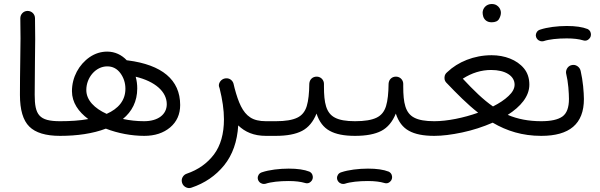

<svg xmlns="http://www.w3.org/2000/svg" viewBox="-20 -664 2997 959"><path d="M79.6 -189.9C79.6 -115.2 95.2 -62.5 126.5 -31.7C157.2 -1 208.5 14.6 279.8 14.6H280.3C301.3 14.6 316.4 -2 316.4 -22C316.4 -43 301.3 -58.6 280.3 -58.6H279.8C174.8 -58.6 153.3 -90.3 153.3 -190.9C153.3 -313.5 155.8 -408.2 155.8 -468.8C155.8 -503.4 155.3 -538.6 154.8 -573.7C154.3 -594.7 137.2 -609.4 118.2 -609.4H116.7C96.7 -608.9 81.5 -592.3 81.5 -572.8V-571.3C82 -538.1 82.5 -504.9 82.5 -472.2C82.5 -407.2 79.6 -310.5 79.6 -189.9Z M243.7 -22C243.7 -2 260.3 14.6 280.3 14.6C364.3 14.6 443.8 3.4 508.8 -21.5C568.8 2 637.7 14.6 700.7 14.6C753.4 14.6 796.4 0.5 830.1 -27.8C863.3 -56.2 879.9 -93.3 879.9 -139.6C879.9 -266.1 788.1 -340.3 618.7 -362.3C616.7 -362.8 614.7 -362.8 613.3 -362.8C587.9 -389.6 554.7 -406.2 515.6 -406.2C483.9 -406.2 455.1 -397 428.2 -378.9C374.5 -341.8 339.4 -278.8 339.4 -208.5C339.4 -152.3 371.6 -106 420.9 -69.3C377.9 -61.5 330.6 -58.6 280.3 -58.6C260.3 -58.6 243.7 -43 243.7 -22ZM411.1 -214.4C411.1 -277.3 458.5 -332.5 515.6 -332.5C542.5 -332.5 564.5 -321.3 581.5 -298.3C598.1 -275.4 606.4 -249.5 606.4 -220.7C606.4 -161.6 570.8 -121.1 512.7 -95.2C452.6 -122.6 411.1 -163.1 411.1 -214.4ZM665.5 -222.2C665.5 -242.2 663.1 -261.7 657.7 -280.8C754.9 -257.3 813 -206.1 813 -143.6C813 -92.3 769.5 -58.6 699.7 -58.6C663.6 -58.6 628.4 -62.5 593.8 -69.8C638.7 -106.4 665.5 -157.2 665.5 -222.2Z M1075.2 -228 1077.1 -222.2C1090.8 -167 1098.6 -115.2 1098.6 -68.4C1098.6 4.4 1082 63 1048.8 107.4C1015.1 151.9 969.7 184.1 912.6 203.6C896.5 209 887.7 224.6 887.7 236.8C887.7 241.2 888.2 245.1 889.6 249.5C895 267.1 912.1 275.4 924.3 275.4C927.7 275.4 931.6 274.9 936 273.4C1002.9 251 1057.1 213.9 1099.6 161.6C1141.6 109.4 1165 43 1169.9 -37.6C1203.6 -4.9 1247.6 14.6 1308.1 14.6H1308.6C1329.6 14.6 1344.7 -2 1344.7 -22C1344.7 -43 1329.6 -58.6 1308.6 -58.6H1308.1C1275.4 -58.6 1249 -64.9 1230 -77.6C1191.4 -102.5 1170.9 -152.3 1151.9 -223.1C1150.4 -230.5 1148.4 -238.3 1146.5 -245.6C1142.6 -260.7 1128.9 -272.9 1111.8 -272.9H1110.4H1109.4C1106.9 -272.9 1105 -272.5 1102.5 -272C1083 -267.6 1073.2 -250 1073.2 -237.8C1073.2 -234.4 1073.7 -231.4 1075.2 -228Z M1271.5 -22C1271.5 -2 1288.6 14.6 1308.6 14.6H1357.4C1378.4 14.6 1394.5 -2 1394.5 -22C1394.5 -43 1378.4 -58.6 1357.4 -58.6H1308.6C1288.6 -58.6 1271.5 -43 1271.5 -22Z M1320.3 -22C1320.3 -2 1337.4 14.6 1357.4 14.6C1413.1 14.6 1457 6.3 1488.8 -10.3C1520.5 -26.9 1544.4 -55.7 1561 -96.7C1574.2 -56.2 1595.7 -27.3 1626.5 -10.7C1656.7 6.3 1698.7 14.6 1752.9 14.6H1753.4C1774.4 14.6 1789.6 -2 1789.6 -22C1789.6 -43 1774.4 -58.6 1753.4 -58.6H1752.9C1708.5 -58.6 1675.3 -64.5 1653.3 -76.2C1608.4 -99.1 1598.1 -150.4 1598.1 -231.9V-242.7V-245.1C1598.1 -262.7 1585 -279.8 1564 -281.2H1561C1543.5 -281.2 1526.4 -269 1524.9 -246.1C1524.4 -198.7 1520.5 -161.6 1512.2 -134.3C1503.9 -106.9 1488.3 -87.4 1464.8 -76.2C1440.9 -64.5 1405.3 -58.6 1357.4 -58.6C1337.4 -58.6 1320.3 -43 1320.3 -22ZM1268.6 233.4C1273.9 248.5 1287.6 254.9 1297.9 254.9C1300.3 254.9 1303.2 254.4 1306.2 253.9C1333 244.6 1377 240.2 1421.9 240.2C1455.6 240.2 1482.9 243.7 1503.9 250C1507.3 251 1510.3 251.5 1513.7 251.5C1522.9 251.5 1531.2 246.6 1538.1 236.8C1541 231.9 1542.5 227.1 1542.5 221.7C1542.5 215.8 1541.5 201.7 1525.9 193.4C1500 183.1 1465.3 178.2 1421.9 178.2C1375 178.2 1323.7 184.6 1289.1 196.3C1272.9 200.7 1267.1 215.3 1267.1 225.1C1267.1 227.5 1267.6 230.5 1268.6 233.4Z M1716.3 -22C1716.3 -2 1733.4 14.6 1753.4 14.6C1809.1 14.6 1853 6.3 1884.8 -10.3C1916.5 -26.9 1940.4 -55.7 1957 -96.7C1970.2 -56.2 1991.7 -27.3 2022.5 -10.7C2052.7 6.3 2094.7 14.6 2148.9 14.6H2149.4C2170.4 14.6 2185.5 -2 2185.5 -22C2185.5 -43 2170.4 -58.6 2149.4 -58.6H2148.9C2104.5 -58.6 2071.3 -64.5 2049.3 -76.2C2004.4 -99.1 1994.1 -150.4 1994.1 -231.9V-242.7V-245.1C1994.1 -262.7 1981 -279.8 1960 -281.2H1957C1939.5 -281.2 1922.4 -269 1920.9 -246.1C1920.4 -198.7 1916.5 -161.6 1908.2 -134.3C1899.9 -106.9 1884.3 -87.4 1860.8 -76.2C1836.9 -64.5 1801.3 -58.6 1753.4 -58.6C1733.4 -58.6 1716.3 -43 1716.3 -22ZM1664.6 233.4C1669.9 248.5 1683.6 254.9 1693.8 254.9C1696.3 254.9 1699.2 254.4 1702.1 253.9C1729 244.6 1772.9 240.2 1817.9 240.2C1851.6 240.2 1878.9 243.7 1899.9 250C1903.3 251 1906.2 251.5 1909.7 251.5C1918.9 251.5 1927.2 246.6 1934.1 236.8C1937 231.9 1938.5 227.1 1938.5 221.7C1938.5 215.8 1937.5 201.7 1921.9 193.4C1896 183.1 1861.3 178.2 1817.9 178.2C1771 178.2 1719.7 184.6 1685.1 196.3C1668.9 200.7 1663.1 215.3 1663.1 225.1C1663.1 227.5 1663.6 230.5 1664.6 233.4Z M2112.8 -22C2112.8 -2 2129.4 14.6 2149.4 14.6C2189 14.6 2235.4 8.8 2288.6 -2.4C2341.8 -13.7 2392.6 -30.3 2440.9 -51.3C2511.7 -9.8 2589.4 14.6 2683.1 14.6H2683.6C2704.6 14.6 2719.7 -2 2719.7 -22C2719.7 -43 2704.6 -58.6 2683.6 -58.6H2683.1C2620.6 -58.6 2564.9 -69.3 2516.1 -90.3C2580.1 -131.3 2624 -182.1 2624 -241.2C2624 -273.4 2615.2 -300.3 2597.2 -322.3C2561.5 -365.7 2500.5 -388.2 2435.5 -388.2C2347.2 -388.2 2267.1 -354.5 2214.4 -304.2L2213.9 -303.7C2198.7 -291.5 2200.2 -276.9 2200.2 -273.4C2200.2 -265.1 2203.1 -258.3 2208.5 -252C2263.2 -194.8 2314.9 -142.6 2368.2 -101.1C2295.4 -75.2 2213.9 -58.6 2149.4 -58.6C2129.4 -58.6 2112.8 -43 2112.8 -22ZM2433.1 -314.5C2504.9 -314.5 2550.3 -284.7 2550.3 -241.2C2550.3 -222.2 2540 -203.1 2520 -184.6C2500 -165.5 2474.1 -148.4 2442.4 -132.3C2393.6 -166 2346.2 -212.4 2291.5 -271C2336.4 -299.8 2383.8 -314.5 2433.1 -314.5ZM2390.6 -600.6C2390.6 -595.2 2391.6 -588.4 2394 -580.1C2399.4 -565.9 2411.6 -552.7 2435.5 -552.7C2453.6 -552.7 2466.3 -558.1 2472.7 -569.3C2479 -580.6 2481.9 -590.8 2481.9 -600.1C2481.9 -608.4 2479.5 -616.7 2474.6 -624C2467.3 -635.3 2455.1 -644 2436 -644C2408.7 -644 2390.6 -622.6 2390.6 -600.6Z M2647 -22C2647 -2 2663.6 14.6 2683.6 14.6C2823.7 14.6 2896.5 -44.4 2896.5 -169.4C2896.5 -186.5 2895 -208 2892.6 -233.9C2890.1 -259.8 2885.7 -284.7 2880.4 -309.1C2876.5 -328.6 2858.9 -339.8 2844.7 -339.8C2842.3 -339.8 2840.3 -339.8 2838.4 -339.4C2818.4 -336.9 2807.1 -318.8 2807.1 -302.7C2807.1 -301.3 2807.1 -299.3 2807.6 -297.4C2813 -275.4 2816.4 -252.4 2818.8 -228C2820.8 -203.6 2821.8 -184.1 2821.8 -169.9C2821.8 -127 2811 -97.7 2789.1 -82C2767.1 -66.4 2731.9 -58.6 2683.6 -58.6C2663.6 -58.6 2647 -43 2647 -22ZM2657.7 -479C2663.1 -463.9 2676.8 -457.5 2687 -457.5C2689.5 -457.5 2692.4 -458 2695.3 -458.5C2722.2 -467.8 2766.1 -472.2 2811 -472.2C2844.7 -472.2 2872.1 -468.8 2893.1 -462.4C2896.5 -461.4 2899.4 -460.9 2902.8 -460.9C2912.1 -460.9 2920.4 -465.8 2927.2 -475.6C2930.2 -480.5 2931.6 -485.4 2931.6 -490.7C2931.6 -496.6 2930.7 -510.7 2915 -519C2889.2 -529.3 2854.5 -534.2 2811 -534.2C2764.2 -534.2 2712.9 -527.8 2678.2 -516.1C2662.1 -511.7 2656.2 -497.1 2656.2 -487.3C2656.2 -484.9 2656.7 -481.9 2657.7 -479Z"/></svg>

Font: Mikhak
Style: Regular
Weight: 400
Designer: Amin Abedi
Version: Version 3.2